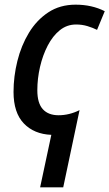

<svg xmlns="http://www.w3.org/2000/svg" viewBox="-20 -569 469 823"><path d="M200 9Q126 6 82 -40Q38 -86 38 -175Q38 -241 54.5 -307.5Q71 -374 104 -428.5Q137 -483 187 -516Q237 -549 304 -549Q374 -549 429 -521L396 -441Q378 -450 355 -457Q332 -464 306 -464Q267 -464 236.5 -439.5Q206 -415 184.5 -373.5Q163 -332 151.5 -282Q140 -232 140 -182Q140 -127 163.5 -101Q187 -75 231 -75Q277 -75 321 -97L251 234H152Z"/></svg>

Font: Noto Sans SemiCondensed Medium
Style: Italic
Weight: 500
Width: 4
Italic angle: -12°
Designer: Monotype Design Team
Foundry: Monotype Imaging Inc.
Version: Version 2.013; ttfautohint (v1.8.4.7-5d5b)